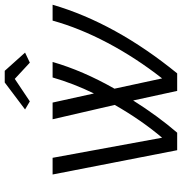

<svg xmlns="http://www.w3.org/2000/svg" viewBox="1 -762 761 803"><g transform="rotate(-90 381.5 -360.5)"><path d="M325.2 -636.2 438 -721.2H486.8L563 -636.2L521 -616.2L453.1 -679.2L358.9 -616.2ZM53.2 -521H123L207 -63Q281.7 -151.4 344.2 -261.2L284.2 -521H354L392.1 -348.1Q434.1 -434.6 459 -521H523.9Q487.3 -394.5 412.1 -262.2L455.1 -63Q541.5 -173.3 603.8 -291.3Q666 -409.2 696.8 -521H763.2Q686.5 -258.3 476.1 0H402.8L362.8 -184.1Q297.9 -81.1 228 0H154.8Z"/></g></svg>

Font: Rawline
Style: Italic
Weight: 400
Italic angle: -12°
Designer: Matt McInerney, Pablo Impallari, Rodrigo Fuenzalida
Foundry: Matt McInerney, Pablo Impallari, Rodrigo Fuenzalida
Version: Version 4.020;PS 004.020;hotconv 1.0.88;makeotf.lib2.5.64775